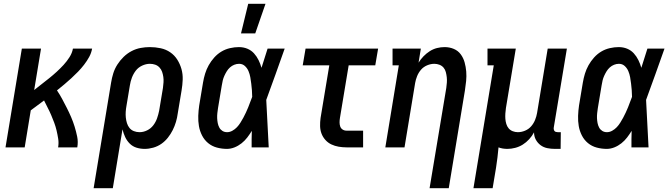

<svg xmlns="http://www.w3.org/2000/svg" viewBox="-20 -776 3540 1011"><path d="M9 0 95 -520H196L160 -302Q180 -318 200 -333.5Q220 -349 240 -365Q260 -381 279 -398.5Q298 -416 315 -434.5Q332 -453 346 -475Q360 -497 364 -520H465Q461 -497 449.5 -476Q438 -455 423 -435.5Q408 -416 391 -398.5Q374 -381 355.5 -364Q337 -347 318.5 -331.5Q300 -316 280 -300Q295 -278 307.5 -254.5Q320 -231 332 -207.5Q344 -184 354.5 -159.5Q365 -135 373 -109Q381 -83 386.5 -56Q392 -29 387 0H286Q290 -23 286.5 -45Q283 -67 278 -88.5Q273 -110 265.5 -130Q258 -150 249.5 -170Q241 -190 231 -209Q221 -228 212 -247Q194 -234 177 -221Q160 -208 142 -195L110 0Z M473 215 565 -341Q569 -366 576.5 -390Q584 -414 598 -436Q612 -458 631 -476.5Q650 -495 673 -507Q696 -519 720.5 -523.5Q745 -528 769 -528Q798 -528 826 -522Q854 -516 876.5 -500.5Q899 -485 913.5 -462Q928 -439 935.5 -412.5Q943 -386 942 -357Q941 -328 936 -299L916 -179Q913 -156 906.5 -134Q900 -112 889.5 -91Q879 -70 864 -51Q849 -32 829.5 -18.5Q810 -5 787 1.5Q764 8 742 8Q719 8 698.5 1.5Q678 -5 663 -20Q648 -35 639 -54.5Q630 -74 625 -95L574 215ZM715 -80Q735 -80 754.5 -89.5Q774 -99 787 -116Q800 -133 807 -153Q814 -173 818 -193L838 -313Q840 -328 841 -342.5Q842 -357 840 -371Q838 -385 833.5 -398Q829 -411 819.5 -421Q810 -431 797 -435.5Q784 -440 769 -440Q749 -440 728.5 -430.5Q708 -421 695 -404Q682 -387 674.5 -367Q667 -347 664 -327L646 -219Q643 -203 642 -187.5Q641 -172 642.5 -157Q644 -142 648.5 -127.5Q653 -113 662 -102Q671 -91 685 -85.5Q699 -80 715 -80Z M1175 8Q1148 8 1122 1Q1096 -6 1076 -22.5Q1056 -39 1044 -62.5Q1032 -86 1027.5 -112Q1023 -138 1024 -166Q1025 -194 1029 -221L1049 -341Q1053 -365 1060 -388Q1067 -411 1079 -432.5Q1091 -454 1108 -473Q1125 -492 1146 -504.5Q1167 -517 1191 -522.5Q1215 -528 1238 -528Q1262 -528 1282.5 -519.5Q1303 -511 1317.5 -495Q1332 -479 1341.5 -459.5Q1351 -440 1357 -419Q1365 -444 1373 -469.5Q1381 -495 1389 -520H1479Q1455 -453 1431 -385Q1407 -317 1382 -250Q1386 -188 1388.5 -125Q1391 -62 1395 0H1305Q1305 -22 1305 -43.5Q1305 -65 1306 -87Q1295 -69 1282 -52Q1269 -35 1252 -21.5Q1235 -8 1215 0Q1195 8 1175 8ZM1176 -80Q1190 -80 1203.5 -87.5Q1217 -95 1227.5 -106Q1238 -117 1246 -130Q1254 -143 1261.5 -156.5Q1269 -170 1275 -183.5Q1281 -197 1287 -211Q1293 -225 1297.5 -238.5Q1302 -252 1308 -266Q1308 -284 1306.5 -301Q1305 -318 1303 -335.5Q1301 -353 1298 -369.5Q1295 -386 1288.5 -401.5Q1282 -417 1269.5 -428.5Q1257 -440 1239 -440Q1226 -440 1213.5 -435Q1201 -430 1191 -421Q1181 -412 1174 -400.5Q1167 -389 1161.5 -377Q1156 -365 1153 -352.5Q1150 -340 1148 -327L1128 -207Q1126 -194 1124.5 -180.5Q1123 -167 1123.5 -154Q1124 -141 1126.5 -128Q1129 -115 1135 -104Q1141 -93 1151.5 -86.5Q1162 -80 1176 -80ZM1249 -600 1287 -756H1378L1324 -600Z M1805 0Q1784 0 1763.5 -3.5Q1743 -7 1725 -15.5Q1707 -24 1693.5 -39Q1680 -54 1673 -72.5Q1666 -91 1665.5 -112Q1665 -133 1668 -155L1714 -432H1574L1589 -520H1971L1956 -432H1816L1770 -155Q1768 -143 1768 -131.5Q1768 -120 1771.5 -110Q1775 -100 1784 -94Q1793 -88 1805 -88H1892V0Z M2242 215 2330 -313Q2332 -327 2333 -341.5Q2334 -356 2332.5 -369.5Q2331 -383 2327.5 -396.5Q2324 -410 2315.5 -420Q2307 -430 2294 -435Q2281 -440 2267 -440Q2248 -440 2229 -432Q2210 -424 2197 -409Q2184 -394 2176.5 -375.5Q2169 -357 2166 -339L2110 0H2009L2080 -432H2047V-520H2196L2184 -446Q2195 -464 2210 -479.5Q2225 -495 2243 -506.5Q2261 -518 2281 -523Q2301 -528 2321 -528Q2347 -528 2369.5 -518.5Q2392 -509 2406 -490Q2420 -471 2426.5 -447.5Q2433 -424 2435 -399.5Q2437 -375 2434.5 -349.5Q2432 -324 2428 -299L2343 215Z M2473 215 2580 -432H2547V-520H2696L2644 -207Q2642 -193 2641 -178.5Q2640 -164 2641 -150.5Q2642 -137 2646 -123.5Q2650 -110 2658.5 -100Q2667 -90 2680 -85Q2693 -80 2707 -80Q2726 -80 2745 -88Q2764 -96 2777 -111Q2790 -126 2797.5 -144.5Q2805 -163 2808 -181L2864 -520H2965L2896 -105Q2895 -100 2896 -95Q2897 -90 2899.5 -86.5Q2902 -83 2907 -81.5Q2912 -80 2917 -80H2933L2932 8H2902Q2881 8 2861.5 4Q2842 0 2826.5 -11.5Q2811 -23 2801.5 -40.5Q2792 -58 2792 -79Q2782 -60 2766.5 -43Q2751 -26 2732.5 -14.5Q2714 -3 2693 2.5Q2672 8 2652 8Q2639 8 2627 6Q2615 4 2605 0Q2603 26 2599.5 53Q2596 80 2592 107L2574 215Z M3175 8Q3148 8 3122 1Q3096 -6 3076 -22.5Q3056 -39 3044 -62.5Q3032 -86 3027.5 -112Q3023 -138 3024 -166Q3025 -194 3029 -221L3049 -341Q3053 -365 3060 -388Q3067 -411 3079 -432.5Q3091 -454 3108 -473Q3125 -492 3146 -504.5Q3167 -517 3191 -522.5Q3215 -528 3238 -528Q3262 -528 3282.5 -519.5Q3303 -511 3317.5 -495Q3332 -479 3341.5 -459.5Q3351 -440 3357 -419Q3365 -444 3373 -469.5Q3381 -495 3389 -520H3479Q3455 -453 3431 -385Q3407 -317 3382 -250Q3386 -188 3388.5 -125Q3391 -62 3395 0H3305Q3305 -22 3305 -43.5Q3305 -65 3306 -87Q3295 -69 3282 -52Q3269 -35 3252 -21.5Q3235 -8 3215 0Q3195 8 3175 8ZM3176 -80Q3190 -80 3203.5 -87.5Q3217 -95 3227.5 -106Q3238 -117 3246 -130Q3254 -143 3261.5 -156.5Q3269 -170 3275 -183.5Q3281 -197 3287 -211Q3293 -225 3297.5 -238.5Q3302 -252 3308 -266Q3308 -284 3306.5 -301Q3305 -318 3303 -335.5Q3301 -353 3298 -369.5Q3295 -386 3288.5 -401.5Q3282 -417 3269.5 -428.5Q3257 -440 3239 -440Q3226 -440 3213.5 -435Q3201 -430 3191 -421Q3181 -412 3174 -400.5Q3167 -389 3161.5 -377Q3156 -365 3153 -352.5Q3150 -340 3148 -327L3128 -207Q3126 -194 3124.5 -180.5Q3123 -167 3123.5 -154Q3124 -141 3126.5 -128Q3129 -115 3135 -104Q3141 -93 3151.5 -86.5Q3162 -80 3176 -80Z"/></svg>

Font: Iosevka Curly Slab Semibold
Style: Italic
Weight: 600
Italic angle: -9°
Monospace: yes
Designer: Belleve Invis
Foundry: Belleve Invis
Version: Version 22.1.2; ttfautohint (v1.8.4)